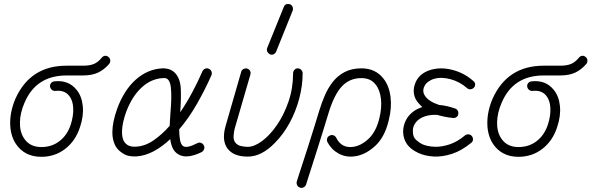

<svg xmlns="http://www.w3.org/2000/svg" viewBox="-20 -756 2908 944"><path d="M183 15Q100 15 57 -50Q30 -93 30 -151.5Q30 -210 56 -271Q129 -433 307 -433H388Q421 -433 441.5 -441.5Q462 -450 480 -472Q486 -480 495.5 -481.5Q505 -483 513 -476Q521 -470 522 -460Q523 -450 517 -442Q492 -413 462 -399Q432 -385 388 -385H307Q158 -385 101 -252Q79 -202 78 -155Q77 -108 98 -76Q126 -33 183 -33Q235 -33 273 -62.5Q311 -92 328 -144Q342 -188 340 -225.5Q338 -263 320 -285Q297 -314 253 -309Q243 -308 235.5 -314Q228 -320 226 -330Q225 -340 231 -347.5Q237 -355 247 -356Q316 -364 356 -315Q382 -284 387 -234.5Q392 -185 373 -130Q351 -63 300.5 -24Q250 15 183 15Z M651 13Q611 15 588.5 1Q566 -13 555 -27Q532 -59 532.5 -108Q533 -157 556 -221Q589 -312 647 -364Q705 -416 778 -420Q817 -421 840 -398Q867 -370 869 -317.5Q871 -265 866 -204Q898 -251 926 -303.5Q954 -356 975 -405Q980 -415 989 -418.5Q998 -422 1006 -418Q1016 -414 1019.5 -405Q1023 -396 1020 -387Q989 -317 949 -246.5Q909 -176 861 -120Q861 -91 865 -68.5Q869 -46 880 -38Q898 -25 950 -52Q959 -57 968.5 -53.5Q978 -50 982 -41Q987 -32 983.5 -22.5Q980 -13 971 -8Q895 29 854 1Q837 -10 828.5 -29Q820 -48 817 -72Q778 -35 736 -12.5Q694 10 651 13ZM649 -35Q692 -37 733.5 -65Q775 -93 814 -137Q815 -152 816 -168.5Q817 -185 818 -201Q821 -234 822 -267Q823 -300 820 -326.5Q817 -353 806 -365Q803 -368 797.5 -370.5Q792 -373 781 -372Q723 -369 676 -325.5Q629 -282 600 -205Q582 -154 580 -115Q578 -76 593 -56Q611 -32 649 -35Z M1198 14Q1129 14 1099 -25Q1069 -65 1089 -136L1166 -403Q1168 -412 1177 -416.5Q1186 -421 1195 -419Q1205 -416 1209.5 -407.5Q1214 -399 1211 -389L1134 -124Q1130 -108 1128.5 -88Q1127 -68 1137 -55Q1147 -42 1164.5 -38Q1182 -34 1198 -34Q1230 -34 1268.5 -62.5Q1307 -91 1341.5 -141Q1376 -191 1398.5 -256.5Q1421 -322 1421 -396Q1421 -405 1427.5 -412.5Q1434 -420 1444 -420Q1454 -420 1461 -412.5Q1468 -405 1468 -396Q1468 -334 1451 -270.5Q1434 -207 1403.5 -151Q1373 -95 1331 -53Q1266 14 1198 14ZM1338 -503Q1334 -493 1325 -489Q1316 -485 1307 -489Q1298 -494 1294 -502.5Q1290 -511 1294 -521L1375 -721Q1379 -732 1387.5 -735Q1396 -738 1406 -735Q1415 -731 1418.5 -722Q1422 -713 1419 -704Z M1454 166Q1445 163 1441 154.5Q1437 146 1439 137Q1439 136 1447 111.5Q1455 87 1468 47Q1481 7 1496 -39.5Q1511 -86 1525 -131.5Q1539 -177 1550 -213Q1561 -249 1576.5 -285.5Q1592 -322 1615.5 -352.5Q1639 -383 1674 -401.5Q1709 -420 1757 -420Q1826 -420 1865 -370Q1893 -335 1900 -280.5Q1907 -226 1891 -163Q1871 -80 1822.5 -36.5Q1774 7 1721 13Q1680 18 1645 -1Q1610 -20 1590 -57Q1586 -66 1588.5 -75.5Q1591 -85 1601 -89Q1609 -94 1618.5 -91Q1628 -88 1633 -79Q1659 -26 1716 -34Q1755 -39 1792 -73.5Q1829 -108 1845 -174Q1858 -226 1853 -270Q1848 -314 1827 -340Q1803 -372 1757 -372Q1699 -372 1661 -331.5Q1623 -291 1595 -199Q1584 -163 1570 -117.5Q1556 -72 1541 -25Q1526 22 1513.5 61.5Q1501 101 1493 125.5Q1485 150 1485 151Q1482 160 1473 165Q1464 170 1454 166Z M2037 -4Q1964 -37 1962 -107Q1962 -138 1975.5 -164.5Q1989 -191 2014 -209Q2024 -216 2034.5 -221Q2045 -226 2056 -230Q2049 -237 2042.5 -243.5Q2036 -250 2031 -257Q2006 -293 2018 -336Q2034 -394 2099 -413Q2149 -427 2206 -412Q2263 -397 2307 -358Q2315 -352 2316 -342.5Q2317 -333 2310 -325Q2303 -318 2293.5 -317Q2284 -316 2276 -323Q2241 -354 2195.5 -366.5Q2150 -379 2113 -368Q2099 -364 2084.5 -353.5Q2070 -343 2063 -323Q2057 -302 2070 -284Q2088 -257 2139 -240Q2177 -237 2219 -222Q2227 -219 2231 -211Q2235 -203 2233 -194Q2232 -186 2224.5 -180.5Q2217 -175 2207 -176Q2167 -180 2130 -191Q2076 -194 2041 -170Q2026 -159 2017.5 -143.5Q2009 -128 2010 -108Q2010 -82 2026.5 -67.5Q2043 -53 2056 -47Q2081 -36 2116 -34.5Q2151 -33 2190 -46Q2229 -59 2266 -90Q2274 -96 2283.5 -95.5Q2293 -95 2300 -87Q2306 -79 2305.5 -69.5Q2305 -60 2297 -54Q2250 -15 2202 0.5Q2154 16 2111.5 13.5Q2069 11 2037 -4Z M2529 15Q2446 15 2403 -50Q2376 -93 2376 -151.5Q2376 -210 2402 -271Q2475 -433 2653 -433H2734Q2767 -433 2787.5 -441.5Q2808 -450 2826 -472Q2832 -480 2841.5 -481.5Q2851 -483 2859 -476Q2867 -470 2868 -460Q2869 -450 2863 -442Q2838 -413 2808 -399Q2778 -385 2734 -385H2653Q2504 -385 2447 -252Q2425 -202 2424 -155Q2423 -108 2444 -76Q2472 -33 2529 -33Q2581 -33 2619 -62.5Q2657 -92 2674 -144Q2688 -188 2686 -225.5Q2684 -263 2666 -285Q2643 -314 2599 -309Q2589 -308 2581.5 -314Q2574 -320 2572 -330Q2571 -340 2577 -347.5Q2583 -355 2593 -356Q2662 -364 2702 -315Q2728 -284 2733 -234.5Q2738 -185 2719 -130Q2697 -63 2646.5 -24Q2596 15 2529 15Z"/></svg>

Font: Zen Kurenaido
Style: Regular
Weight: 400
Designer: Yoshimichi Ohira
Foundry: Positype
Version: Version 1.001